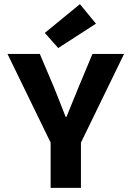

<svg xmlns="http://www.w3.org/2000/svg" viewBox="-20 -914 640 934"><path d="M226.3 0V-220.3L16.4 -651.7H173.6L240.2 -494.9Q254.8 -457.9 269.6 -421.4Q284.3 -384.8 299.3 -345.5H303.3Q318.9 -384.8 334.3 -421.4Q349.7 -457.9 364.4 -495.2L429.8 -651.7H583.6L373.7 -220.3V0ZM263.2 -680.3 198.1 -754 368.8 -893.8 446.8 -798.9Z"/></svg>

Font: Source Code Pro ExtraLight
Style: Regular
Weight: 200
Monospace: yes
Designer: Paul D. Hunt, Teo Tuominen
Foundry: Adobe
Version: Version 1.026;hotconv 1.1.0;makeotfexe 2.6.0